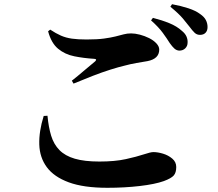

<svg xmlns="http://www.w3.org/2000/svg" viewBox="-20 -858 1040 914"><path d="M833 -617Q820 -618 810 -627Q800 -636 788 -653Q775 -674 755 -701.5Q735 -729 699 -761L708 -773Q751 -762 786.5 -747.5Q822 -733 846 -711Q862 -698 868 -683.5Q874 -669 873 -655Q873 -639 862 -628Q851 -617 833 -617ZM491 36Q378 36 307.5 10Q237 -16 203 -62Q169 -108 167 -170Q165 -232 188 -306L206 -307Q211 -253 223.5 -212Q236 -171 263 -143.5Q290 -116 336 -102.5Q382 -89 453 -89Q527 -89 579 -100.5Q631 -112 664 -123Q697 -134 710 -134Q731 -134 756 -126.5Q781 -119 800 -103Q819 -87 819 -63Q819 -36 807 -22.5Q795 -9 760 4Q718 19 645.5 27.5Q573 36 491 36ZM322 -474Q349 -495 380.5 -522Q412 -549 433 -566Q444 -577 428 -578Q379 -581 334 -590Q289 -599 256.5 -626Q224 -653 209 -709L219 -717Q246 -699 270 -688.5Q294 -678 322.5 -674Q351 -670 392 -670Q443 -670 475.5 -674.5Q508 -679 530 -684.5Q552 -690 568.5 -694.5Q585 -699 604 -699Q623 -699 646 -693Q669 -687 690 -676.5Q711 -666 724.5 -651.5Q738 -637 738 -622Q738 -578 682 -567Q657 -563 629 -558Q601 -553 575 -546Q545 -539 505.5 -526.5Q466 -514 422 -497Q378 -480 330 -460ZM932 -692Q917 -692 906.5 -702Q896 -712 882 -731Q869 -748 850 -770.5Q831 -793 791 -826L799 -838Q842 -830 877 -818.5Q912 -807 933 -791Q952 -778 960 -762.5Q968 -747 968 -729Q968 -712 958.5 -702Q949 -692 932 -692Z"/></svg>

Font: Noto Serif SC ExtraLight ExtraBold
Style: Regular
Weight: 800
Version: Version 2.002-H1;hotconv 1.1.0;makeotfexe 2.6.0